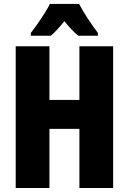

<svg xmlns="http://www.w3.org/2000/svg" viewBox="-20 -947 649 967"><path d="M549.8 0H379.9V-297.9H229V0H59.1V-713.9H229V-443.8H379.9V-713.9H549.8ZM378.4 -927.2Q414.1 -859.4 473.1 -781.2V-767.1H374Q343.8 -791.5 304.2 -840.3Q261.7 -788.1 236.3 -767.1H135.3V-781.2Q148.9 -798.3 168.2 -825.9Q187.5 -853.5 205.3 -881.6Q223.1 -909.7 231.4 -927.2Z"/></svg>

Font: Open Sans Condensed ExtraBold
Style: Regular
Weight: 800
Width: 3
Designer: Monotype Design Team
Foundry: Monotype Imaging Inc.
Version: Version 3.000; ttfautohint (v1.8.4)